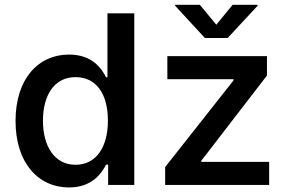

<svg xmlns="http://www.w3.org/2000/svg" viewBox="-20 -784 1222 814"><path d="M272.9 10.7C370.1 10.7 410.6 -49.3 429.7 -85.9H438.5V0H549.3V-727.5H435.5V-456.5H429.7C411.1 -491.7 373 -552.7 272.5 -552.7C143.1 -552.7 45.9 -450.7 45.9 -271.5C45.9 -94.2 141.1 10.7 272.9 10.7ZM300.3 -85.4C209.5 -85.4 162.1 -166 162.1 -272.5C162.1 -377.9 208.5 -457 300.3 -457C389.6 -457 437.5 -383.8 437.5 -272.5C437.5 -161.1 388.2 -85.4 300.3 -85.4ZM680.2 0H1121.1V-97.7H833.5V-102.5L1111.8 -463.9V-545.9H689.5V-448.2H970.2V-443.4L680.2 -75.7ZM827.1 -763.7H722.7V-759.3L848.6 -623H945.3L1071.8 -759.3V-763.7H966.3L897 -679.2Z"/></svg>

Font: Raveo Medium
Style: Regular
Weight: 500
Designer: Jakub Foglar, Rasmus Andersson (Inter)
Foundry: Jakubfoglar.com
Version: Version 1.100;Glyphs 3.2.3 (3260)